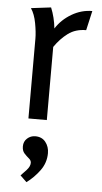

<svg xmlns="http://www.w3.org/2000/svg" viewBox="-56 -541 460 863"><g transform="rotate(5 174.5 -110.0)"><path d="M139 -506Q157 -462 162 -413Q188 -454 232 -480Q276 -506 325 -506L305 -418Q257 -418 223.5 -393Q190 -368 164 -330V0H81V-360Q81 -389 73.5 -429.5Q66 -470 49 -495ZM119 77Q149 77 165.5 98Q182 119 182 148Q182 191 156.5 226Q131 261 97 286L68 258Q79 247 94 230.5Q109 214 109 198Q109 187 98.5 178.5Q88 170 77.5 158.5Q67 147 67 127Q67 105 82.5 91Q98 77 119 77Z"/></g></svg>

Font: Rosario Light
Style: Regular
Weight: 300
Designer: Hector Gatti
Foundry: Omnibus Type
Version: Version 1.101; ttfautohint (v1.8.1.43-b0c9)